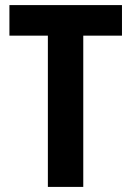

<svg xmlns="http://www.w3.org/2000/svg" viewBox="-20 -785 515 754"><path d="M307 -51H168V-645H17V-765H459V-645H307Z"/></svg>

Font: Noto Sans Tamil UI Condensed
Style: Bold
Weight: 700
Width: 3
Designer: Jelle Bosma - Monotype Design Team
Foundry: Monotype Imaging Inc.
Version: Version 2.004; ttfautohint (v1.8.4.7-5d5b)